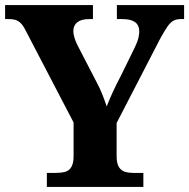

<svg xmlns="http://www.w3.org/2000/svg" viewBox="-20 -734 744 754"><path d="M164 0V-55H198Q219 -55 235 -59Q251 -63 260 -78Q269 -93 269 -120V-253L85 -606Q75 -627 66 -638Q57 -649 45.5 -654Q34 -659 14 -659H0V-714H345V-659H330Q299 -659 283.5 -646.5Q268 -634 268 -612Q268 -600 272.5 -585.5Q277 -571 284 -557L358 -414Q373 -386 382 -363Q391 -340 399 -316Q409 -342 423 -372.5Q437 -403 454 -435L510 -549Q521 -572 524 -587.5Q527 -603 527 -609Q527 -635 510.5 -647Q494 -659 461 -659H439V-714H703V-659H689Q673 -659 661 -652.5Q649 -646 637.5 -629.5Q626 -613 609 -582L438 -251V-121Q438 -92 447 -78Q456 -64 470.5 -59.5Q485 -55 502 -55H543V0Z"/></svg>

Font: Noto Serif Hentaigana EL
Style: Regular
Weight: 400
Designer: Kazuhiro Yamada
Foundry: nipponia
Version: Version 1.000